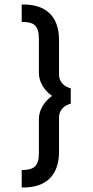

<svg xmlns="http://www.w3.org/2000/svg" viewBox="-20 -719 411 849"><path d="M152 -193V-43C152 20 127 32 76 33V110C79 110 82 110 85 110C185 110 241 54 241 -47V-199C241 -238 270 -254 293 -261V-328C270 -335 241 -351 241 -390V-543C241 -644 185 -699 85 -699C82 -699 79 -699 76 -699V-622C127 -622 152 -610 152 -546V-396C152 -356 176 -319 210 -295C176 -270 152 -233 152 -193Z"/></svg>

Font: Maven Pro
Style: Medium
Weight: 500
Designer: Joe Prince
Foundry: Joe Prince
Version: Version 1.003